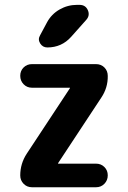

<svg xmlns="http://www.w3.org/2000/svg" viewBox="-20 -790 540 810"><path d="M407.2 -377.9 225.6 -102.5Q225.6 -101.6 225.1 -101.6Q224.6 -101.6 224.6 -100.6Q224.6 -99.6 225.6 -99.6H384.8Q406.2 -99.6 420.4 -85.4Q434.6 -71.3 434.6 -50.3Q434.6 -29.3 420.4 -14.6Q406.2 0 384.8 0H115.2Q93.8 0 79.6 -14.6Q65.4 -29.3 65.4 -49.8Q65.4 -99.6 92.8 -141.6L274.4 -417Q274.4 -418 274.9 -418Q275.4 -418 275.4 -418.9Q275.4 -419.9 274.4 -419.9H115.2Q93.8 -419.9 79.6 -434.6Q65.4 -449.2 65.4 -470.2Q65.4 -491.2 79.6 -505.4Q93.8 -519.5 115.2 -519.5H384.8Q406.2 -519.5 420.4 -505.4Q434.6 -491.2 434.6 -469.7Q435.5 -419.9 407.2 -377.9ZM304.7 -769.5H315.4Q340.8 -769.5 350.6 -747.1Q360.4 -724.6 343.8 -706.1L280.3 -634.8Q240.2 -589.8 179.7 -589.8Q160.2 -589.8 149.4 -606.9Q138.7 -624 149.4 -641.6L178.7 -696.3Q197.3 -730.5 231.4 -750Q265.6 -769.5 304.7 -769.5Z"/></svg>

Font: Rounded-X Mgen+ 1mn bold
Style: Bold
Weight: 700
Designer: [Source Han Sans]
Ryoko NISHIZUKA  (kana & ideographs); Paul D. Hunt (Latin, Greek & Cyrillic); Wenlong ZHANG  (bopomofo
Version: Version 1.059.20150602